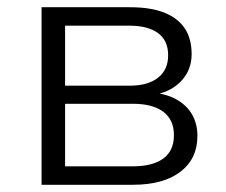

<svg xmlns="http://www.w3.org/2000/svg" viewBox="-20 -511 626 531"><path d="M95 0V-491H339Q397 -491 434.5 -476Q472 -461 491 -432.5Q510 -404 510 -361Q510 -319 483 -289Q456 -259 412 -250V-254Q447 -249 473 -233Q499 -217 512.5 -192Q526 -167 526 -135Q526 -72 479 -36Q432 0 348 0ZM160 -51H347Q402 -51 431.5 -72.5Q461 -94 461 -137Q461 -180 431.5 -202Q402 -224 347 -224H160ZM160 -274H338Q389 -274 417 -296Q445 -318 445 -358Q445 -399 417 -419.5Q389 -440 338 -440H160Z"/></svg>

Font: Nunito Sans 9pt Light
Style: Regular
Weight: 300
Version: Version 3.101;gftools[0.9.27]